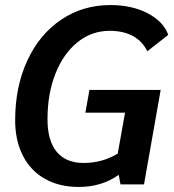

<svg xmlns="http://www.w3.org/2000/svg" viewBox="-20 -730 688 760"><path d="M334 -374H616L550 0H457L450 -38Q383 10 292 10Q215 10 158 -22Q101 -54 70.5 -114Q40 -174 40 -254Q40 -386 88 -490Q136 -594 222 -652Q308 -710 417 -710Q502 -710 564.5 -677.5Q627 -645 646 -592L563 -527Q544 -567 506 -587.5Q468 -608 414 -608Q343 -608 287 -563Q231 -518 199.5 -438.5Q168 -359 168 -258Q168 -173 204.5 -129Q241 -85 311 -85Q385 -85 446 -122L475 -284H318Z"/></svg>

Font: Sarabun SemiBold
Style: Italic
Weight: 600
Italic angle: -10°
Designer: Suppakit Chalermlarp | Katatrad Co.,Ltd.
Foundry: Cadson Demak Co.,Ltd.
Version: Version 1.000; ttfautohint (v1.6)